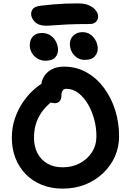

<svg xmlns="http://www.w3.org/2000/svg" viewBox="-20 -1105 773 1135"><path d="M351 10Q283 10 228 -12Q173 -34 133 -74.5Q93 -115 71.5 -170Q50 -225 50 -290Q50 -352 68 -404.5Q86 -457 114 -498.5Q142 -540 173.5 -569Q205 -598 232 -613.5Q259 -629 275 -629Q293 -629 305 -624Q317 -619 328 -602Q347 -576 337.5 -555Q328 -534 305 -518Q267 -492 239.5 -459Q212 -426 196.5 -385Q181 -344 181 -290Q181 -239 201.5 -199.5Q222 -160 260 -138Q298 -116 351 -116Q406 -116 451 -139.5Q496 -163 523 -204.5Q550 -246 550 -300Q550 -350 537 -399Q524 -448 500 -489Q476 -530 443.5 -555Q411 -580 372 -580Q357 -580 350 -569Q343 -558 343 -539Q343 -518 332.5 -506.5Q322 -495 304 -495Q284 -495 265.5 -506.5Q247 -518 235.5 -540.5Q224 -563 224 -596Q224 -626 239.5 -652Q255 -678 285 -694.5Q315 -711 358 -711Q432 -711 492 -677Q552 -643 595 -585Q638 -527 661 -453.5Q684 -380 684 -300Q684 -234 658.5 -178Q633 -122 587.5 -79.5Q542 -37 482 -13.5Q422 10 351 10ZM251 -953Q209 -953 186.5 -975.5Q164 -998 164 -1023Q164 -1038 174 -1052Q184 -1066 218 -1071Q259 -1076 295 -1079Q331 -1082 366 -1083.5Q401 -1085 440 -1085Q484 -1085 510.5 -1071.5Q537 -1058 548.5 -1040.5Q560 -1023 560 -1009Q560 -988 547 -975.5Q534 -963 511 -963Q429 -963 378.5 -960.5Q328 -958 298.5 -955.5Q269 -953 251 -953ZM249 -746Q223 -746 202 -758.5Q181 -771 168.5 -792Q156 -813 156 -837Q156 -870 175 -890Q194 -910 226 -910Q258 -910 279.5 -895Q301 -880 312 -856.5Q323 -833 323 -811Q323 -784 306 -765Q289 -746 249 -746ZM481 -751Q444 -751 418.5 -778.5Q393 -806 393 -845Q393 -876 414.5 -895.5Q436 -915 467 -915Q496 -915 516 -900Q536 -885 547 -862.5Q558 -840 558 -818Q558 -793 540.5 -772Q523 -751 481 -751Z"/></svg>

Font: Shantell Sans SemiBold
Style: Regular
Weight: 600
Designer: Stephen Nixon, Anya Danilova, Shantell Martin
Foundry: Arrow Type
Version: Version 1.011;[c5ecc13dd]